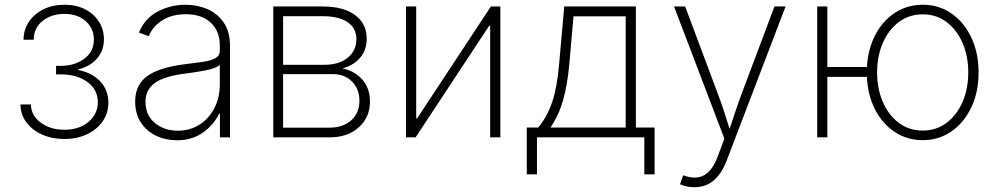

<svg xmlns="http://www.w3.org/2000/svg" viewBox="-20 -573 4162 801"><path d="M248.5 6.8Q197.3 6.8 156 -11.5Q114.7 -29.8 90.3 -62.3Q65.9 -94.7 65.4 -137.2H108.9Q109.9 -90.8 150.1 -61.3Q190.4 -31.7 248.5 -31.7Q311 -31.7 349.6 -64.9Q388.2 -98.1 388.2 -146.5Q388.2 -198.7 345 -230.7Q301.8 -262.7 233.4 -262.7H213.9V-298.3H233.4Q292 -298.3 331.8 -328.1Q371.6 -357.9 371.6 -407.7Q371.6 -454.6 337.4 -484.9Q303.2 -515.1 248.5 -515.1Q194.3 -515.1 157.5 -485.4Q120.6 -455.6 120.6 -407.2H78.1Q78.6 -450.2 101.3 -483.2Q124 -516.1 162.4 -534.7Q200.7 -553.2 249 -553.2Q297.9 -553.2 335 -534.2Q372.1 -515.1 392.8 -482.4Q413.6 -449.7 413.6 -409.2Q413.6 -361.3 384.3 -328.4Q355 -295.4 307.1 -283.7V-280.8Q366.2 -268.6 399.2 -232.4Q432.1 -196.3 432.1 -144.5Q432.1 -101.6 408.7 -67.4Q385.3 -33.2 343.8 -13.2Q302.2 6.8 248.5 6.8Z M717.8 12.2Q670.4 12.2 630.9 -6.8Q591.3 -25.9 567.6 -62Q543.9 -98.1 543.9 -149.9Q543.9 -218.3 593.5 -254.9Q643.1 -291.5 752 -305.2Q793.9 -310.1 826.7 -314.9Q859.4 -319.8 878.2 -330.1Q897 -340.3 897 -361.3V-383.8Q897 -443.4 859.1 -478.5Q821.3 -513.7 755.4 -513.7Q696.8 -513.7 656.7 -488Q616.7 -462.4 600.6 -421.9L559.6 -437Q583.5 -496.1 637.5 -524.7Q691.4 -553.2 754.4 -553.2Q802.7 -553.2 845 -535.2Q887.2 -517.1 913.3 -479Q939.5 -440.9 939.5 -380.9V0H897.5V-98.1H893.6Q872.1 -52.7 827.1 -20.3Q782.2 12.2 717.8 12.2ZM721.7 -27.8Q772.9 -27.8 812.5 -53.2Q852.1 -78.6 874.5 -122.3Q897 -166 897 -221.2V-301.8Q879.9 -287.6 838.4 -279.5Q796.9 -271.5 756.8 -266.6Q667 -255.9 627 -227.5Q586.9 -199.2 586.9 -148.4Q586.9 -92.8 625.7 -60.3Q664.6 -27.8 721.7 -27.8Z M1120.1 0V-545.9H1327.1Q1413.1 -545.9 1461.4 -510Q1509.8 -474.1 1509.8 -412.1Q1509.8 -364.3 1482.2 -332Q1454.6 -299.8 1408.7 -287.6Q1458 -277.8 1490.7 -241.9Q1523.4 -206.1 1523.4 -148.9Q1523.4 -84 1477.1 -42Q1430.7 0 1355.5 0ZM1161.1 -40.5H1355.5Q1411.6 -40.5 1445.6 -71.3Q1479.5 -102.1 1479.5 -152.8Q1479.5 -201.7 1448.7 -232.7Q1418 -263.7 1369.6 -263.7H1161.1ZM1161.1 -302.7H1334Q1394.5 -302.7 1430.7 -332.3Q1466.8 -361.8 1466.8 -410.2Q1466.8 -455.6 1430.2 -480.5Q1393.6 -505.4 1327.1 -505.4H1161.1Z M2067.4 0H2024.9V-465.8H2021L1713.9 0H1673.8V-545.9H1716.3V-79.1H1720.2L2027.8 -545.9H2067.4Z M2177.7 154.3V-41H2225.6Q2262.7 -85.9 2283.4 -146.7Q2304.2 -207.5 2312.5 -305.2L2334 -545.9H2632.8V-41H2710.9V154.3H2668V0H2220.2V154.3ZM2276.4 -41H2590.3V-504.9H2372.6L2355 -305.2Q2347.2 -218.3 2328.9 -154.3Q2310.5 -90.3 2276.4 -41Z M2816.9 195.8 2830.1 158.2 2835.9 160.2Q2883.8 176.8 2918 157.7Q2952.1 138.7 2974.1 80.1L3002 5.4L2792 -545.9H2838.4L2974.6 -182.1Q2988.8 -145 3000.7 -108.2Q3012.7 -71.3 3023.9 -35.2Q3036.1 -71.3 3048.1 -108.2Q3060.1 -145 3074.2 -182.1L3210.9 -545.9H3257.3L3011.7 96.7Q2969.2 208 2877.9 208Q2844.2 208 2816.9 195.8Z M3389.2 0V-545.9H3431.6V-293.5H3596.7Q3601.1 -369.6 3632.1 -428.2Q3663.1 -486.8 3714.1 -520Q3765.1 -553.2 3829.6 -553.2Q3897 -553.2 3949.5 -516.8Q4002 -480.5 4032.2 -416.5Q4062.5 -352.5 4062.5 -271Q4062.5 -189 4032.2 -125.2Q4002 -61.5 3949.5 -24.9Q3897 11.7 3829.6 11.7Q3764.6 11.7 3713.1 -22.2Q3661.6 -56.2 3630.9 -115.7Q3600.1 -175.3 3596.7 -252.4H3431.6V0ZM3829.6 -28.3Q3886.7 -28.3 3929.4 -60.8Q3972.2 -93.3 3995.8 -148.2Q4019.5 -203.1 4019.5 -271Q4019.5 -338.4 3995.8 -393.3Q3972.2 -448.2 3929.4 -480.7Q3886.7 -513.2 3829.6 -513.2Q3772.5 -513.2 3729.5 -480.7Q3686.5 -448.2 3662.8 -393.3Q3639.2 -338.4 3639.2 -271Q3639.2 -203.1 3662.8 -148.2Q3686.5 -93.3 3729.2 -60.8Q3772 -28.3 3829.6 -28.3Z"/></svg>

Font: Inter Extra Light
Style: Regular
Weight: 200
Designer: Rasmus Andersson
Foundry: rsms
Version: Version 4.000;git-3c8e0fc